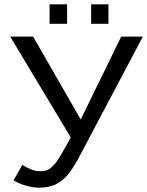

<svg xmlns="http://www.w3.org/2000/svg" viewBox="-20 -857 680 887"><path d="M162 10Q132 10 99 0.5Q66 -9 43 -24L83 -95Q130 -66 164 -66Q189 -66 206 -75Q224 -87 240 -108Q248 -119 265 -147.5Q282 -176 307 -222L27 -688H133L353 -305L540 -688H640L358 -155Q338 -116 321 -89Q304 -62 291 -47Q265 -18 234.5 -4Q204 10 162 10ZM401 -747V-837H481V-747ZM209 -747V-837H290V-747Z"/></svg>

Font: Libra Sans
Style: Regular
Weight: 400
Foundry: Context Ltd
Version: Version 1.000; ttfautohint (v1.3)